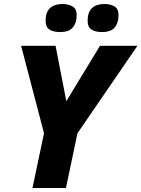

<svg xmlns="http://www.w3.org/2000/svg" viewBox="-20 -944 710 964"><path d="M143 0 201 -275 86 -714H259L313 -436L482 -714H670L369 -275L311 0ZM491 -783Q460 -783 440 -795Q420 -807 420 -840Q420 -883 442 -903.5Q464 -924 505 -924Q532 -924 553.5 -912.5Q575 -901 575 -867Q575 -829 556 -806Q537 -783 491 -783ZM281 -783Q250 -783 229.5 -795Q209 -807 209 -840Q209 -883 231.5 -903.5Q254 -924 294 -924Q321 -924 343 -912.5Q365 -901 365 -867Q365 -829 345.5 -806Q326 -783 281 -783Z"/></svg>

Font: Noto Sans ExtraBold
Style: Italic
Weight: 800
Italic angle: -12°
Designer: Monotype Design Team
Foundry: Monotype Imaging Inc.
Version: Version 2.013; ttfautohint (v1.8.4.7-5d5b)